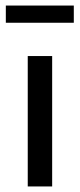

<svg xmlns="http://www.w3.org/2000/svg" viewBox="-20 -672 288 692"><path d="M80 0V-470H168V0ZM246 -652V-590H1V-652Z"/></svg>

Font: Mukta Vaani
Style: Regular
Weight: 400
Designer: Noopur Datye, Girish Dalvi, Yashodeep Gholap, Pallavi Karambelkar
Foundry: Ek Type
Version: Version 2.538;PS 1.000;hotconv 16.6.51;makeotf.lib2.5.65220;